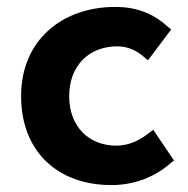

<svg xmlns="http://www.w3.org/2000/svg" viewBox="-20 -523 542 555"><path d="M483 -59 423 -148 415 -142C388 -120 356 -102 316 -102C237 -102 180 -157 180 -245C180 -334 238 -389 319 -389C350 -389 376 -377 400 -355L408 -349L475 -438L467 -444C432 -477 384 -503 313 -503C162 -503 41 -409 41 -245C41 -84 148 12 302 12C366 12 427 -10 475 -53Z"/></svg>

Font: Falling Sky
Style: SeBd
Weight: 600
Designer: Paul D. Hunt
Foundry: Adobe Systems Incorporated
Version: Version 1.02